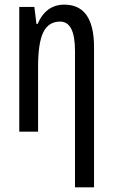

<svg xmlns="http://www.w3.org/2000/svg" viewBox="-20 -567 486 827"><path d="M257 -547Q178 -547 142 -464H137L128 -537H63V0H144V-279Q144 -382 166.5 -428Q189 -474 239 -474Q303 -474 303 -348V240H385V-364Q385 -547 257 -547Z"/></svg>

Font: Noto Sans Display Condensed
Style: Regular
Weight: 400
Width: 3
Designer: Monotype Design Team
Foundry: Monotype Imaging Inc.
Version: Version 1.900